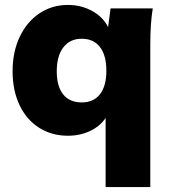

<svg xmlns="http://www.w3.org/2000/svg" viewBox="-20 -542 683 778"><path d="M599 -508Q589 -448 589 -362V216H408V-64Q385 -30 344.5 -11Q304 8 255 8Q190 8 139 -24Q88 -56 59.5 -115.5Q31 -175 31 -253Q31 -332 60 -393Q89 -454 140 -488Q191 -522 255 -522Q309 -522 353.5 -497.5Q398 -473 418 -432L428 -508ZM411 -255Q411 -318 385 -351.5Q359 -385 311 -385Q264 -385 237 -350.5Q210 -316 210 -253Q210 -192 236 -159.5Q262 -127 311 -127Q359 -127 385 -160Q411 -193 411 -255Z"/></svg>

Font: Muli Black
Style: Regular
Weight: 900
Designer: Vernon Adams
Foundry: Vernon Adams
Version: Version 2.001